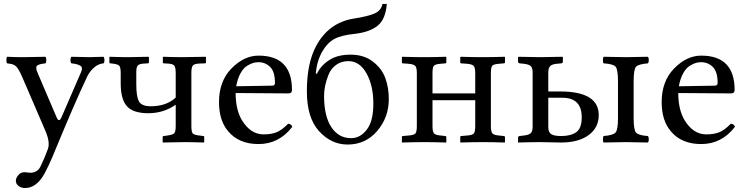

<svg xmlns="http://www.w3.org/2000/svg" viewBox="-20 -718 3772 970"><path d="M204.1 160.2Q164.1 231.9 106.9 231.9Q86.9 231.9 73.5 221.4Q60.1 210.9 60.1 194.8Q60.1 181.6 72.5 166.7Q85 151.9 104 151.9Q108.9 151.9 117.4 153.3Q126 154.8 132.8 154.8Q167 154.8 183.1 126Q207 77.1 222.2 34.2Q234.4 0 208 -60.1L94.7 -323.2Q80.1 -356.9 71 -370.6Q62 -384.3 50.5 -390.1Q39.1 -396 16.1 -397.9Q12.2 -401.9 12.2 -413.8Q12.2 -425.8 16.1 -431.2Q56.2 -429.2 97.2 -429.2Q136.2 -429.2 210 -431.2Q213.9 -426.3 213.9 -414.1Q213.9 -401.9 210 -397.9Q192.4 -396.5 182.4 -393.3Q172.4 -390.1 167.5 -386.5Q162.6 -382.8 163.3 -374.3Q164.1 -365.7 166.5 -359.1Q168.9 -352.5 174.8 -338.4Q176.3 -335 177.2 -333L266.1 -125Q269 -117.7 272.2 -114.3Q275.4 -110.8 278.3 -111.1Q281.2 -111.3 284.2 -114.5Q287.1 -117.7 290 -124L389.2 -353Q400.4 -377 385.7 -386Q371.1 -395 340.8 -397.9Q335.9 -401.9 335.9 -413.8Q335.9 -425.8 340.8 -431.2Q415 -429.2 432.1 -429.2Q453.1 -429.2 502.9 -431.2Q507.8 -426.3 507.8 -414.1Q507.8 -401.9 502.9 -397.9Q477.1 -396 455.6 -377Q434.1 -357.9 421.9 -334Q357.9 -200.2 245.1 74.2Q224.1 124 204.1 160.2Z M867.7 -349.1Q867.7 -377.9 860.1 -387Q852.5 -396 824.7 -397L808.6 -397.9Q802.7 -397.9 802.7 -402.8V-429.2L804.7 -431.2Q864.7 -429.2 902.8 -429.2L1019.5 -431.2L1020.5 -429.2V-402.8Q1020.5 -397.9 1015.6 -397.9L988.8 -397Q962.9 -396 954.8 -387.5Q946.8 -378.9 946.8 -349.1V-82Q946.8 -53.2 953.1 -44.7Q959.5 -36.1 988.8 -33.2L1006.8 -30.8Q1011.7 -30.8 1011.7 -25.9V0L1009.8 2Q948.7 0 909.7 0L803.7 2L801.8 0V-24.9Q801.8 -30.8 807.6 -30.8L824.7 -33.2Q853.5 -37.1 860.6 -45.2Q867.7 -53.2 867.7 -82V-189Q806.6 -146 729.5 -146Q653.3 -146 621.6 -180.9Q589.8 -215.8 589.8 -296.9V-350.1Q589.8 -377.9 582.3 -386Q574.7 -394 546.9 -397L537.6 -397.9Q532.7 -397.9 532.7 -402.8V-429.2L533.7 -431.2Q590.8 -429.2 626.5 -429.2L731.4 -431.2L732.4 -429.2V-403.8Q732.4 -397.9 726.6 -397.9L710.4 -397Q684.6 -396 676.5 -387.5Q668.5 -378.9 668.5 -355V-293Q668.5 -230 682.1 -205.6Q695.8 -181.2 741.7 -181.2Q820.8 -181.2 867.7 -225.1Z M1173.3 -282.2 1354.5 -285.2Q1369.6 -285.2 1369.1 -298.8Q1369.1 -356 1344.7 -379.9Q1320.3 -403.8 1286.1 -403.8Q1272.9 -403.8 1260.3 -400.4Q1247.6 -397 1229 -386Q1210.4 -375 1195.3 -348.1Q1180.2 -321.3 1173.3 -282.2ZM1435.5 -92.8Q1452.6 -91.8 1456.5 -77.1Q1389.6 9.8 1286.1 9.8Q1187 9.8 1133.3 -54.2Q1086.4 -108.4 1086.4 -202.1Q1086.4 -308.1 1149.9 -372.6Q1213.4 -437 1286.1 -437Q1455.1 -437 1455.1 -263.2Q1455.1 -246.1 1436.5 -246.1L1170.4 -248Q1170.4 -164.1 1202.1 -110.8Q1246.1 -39.1 1311.5 -39.1Q1353.5 -39.1 1380.1 -51Q1406.7 -63 1435.5 -92.8Z M1617.2 -234.9Q1617.2 -130.9 1654.1 -75.4Q1690.9 -20 1753.9 -20Q1799.8 -20 1833 -63Q1866.2 -106 1866.2 -193.8Q1866.2 -285.6 1831.5 -347.4Q1796.9 -409.2 1740.2 -409.2Q1704.1 -409.2 1678 -390.1Q1651.9 -371.1 1639.9 -341.1Q1627.9 -311 1622.6 -284.4Q1617.2 -257.8 1617.2 -234.9ZM1530.3 -256.8Q1530.3 -397 1576.2 -483.9Q1640.1 -604 1767.1 -624Q1838.9 -635.3 1872.6 -650.1Q1906.2 -665 1912.1 -698.2H1934.1Q1928.2 -620.1 1887.2 -587.6Q1846.2 -555.2 1771 -546.9Q1703.1 -540 1668.2 -520.5Q1633.3 -501 1608.9 -459Q1581.1 -411.1 1575.2 -347.2L1581.1 -345.2Q1600.1 -386.2 1642.6 -414.1Q1685.1 -441.9 1751 -441.9Q1817.9 -441.9 1863 -407.5Q1908.2 -373 1926.3 -324.5Q1944.3 -275.9 1944.3 -217.8Q1944.3 -125 1885.7 -56.4Q1827.1 12.2 1736.3 12.2Q1653.3 12.2 1591.8 -55.4Q1530.3 -123 1530.3 -256.8Z M2380.9 -81.1V-211.9H2165V-81.1Q2165 -52.2 2173.1 -43.7Q2181.2 -35.2 2208 -33.2L2229 -30.8Q2234.9 -30.8 2234.9 -24.9V0L2232.9 2Q2168.9 0 2124 0Q2075.2 0 2011.2 2L2010.3 0V-25.9Q2010.3 -30.8 2015.1 -30.8L2042 -33.2Q2070.8 -35.2 2078.4 -43.5Q2085.9 -51.8 2085.9 -81.1V-349.1Q2085.9 -377 2077.4 -385.5Q2068.8 -394 2042 -396L2015.1 -397.9Q2010.3 -397.9 2010.3 -402.8V-429.2L2012.2 -431.2Q2076.2 -429.2 2124 -429.2Q2169.9 -429.2 2233.9 -431.2L2234.9 -429.2V-403.8Q2234.9 -397.9 2229 -397.9L2208 -396Q2180.2 -394 2172.6 -386.5Q2165 -378.9 2165 -349.1V-246.1H2380.9V-349.1Q2380.9 -377 2372.6 -385.5Q2364.3 -394 2337.9 -396L2310.1 -397.9Q2305.2 -397.9 2305.2 -402.8V-429.2L2307.1 -431.2Q2371.1 -429.2 2419.9 -429.2Q2465.8 -429.2 2530.3 -431.2L2531.2 -429.2V-403.8Q2531.2 -397.9 2524.9 -397.9L2502.9 -396Q2475.1 -394 2467.5 -386.5Q2460 -378.9 2460 -349.1V-81.1Q2460 -52.2 2468 -43.7Q2476.1 -35.2 2502.9 -33.2L2524.9 -30.8Q2530.8 -30.8 2531.2 -24.9V0L2528.8 2Q2464.8 0 2419.9 0Q2370.1 0 2306.2 2L2305.2 0V-25.9Q2305.2 -30.8 2310.1 -30.8L2337.9 -33.2Q2366.7 -35.2 2373.8 -43.7Q2380.9 -52.2 2380.9 -81.1Z M3181.2 -307.1V-122.1Q3181.2 -62 3193.1 -48.1Q3205.1 -34.2 3252.9 -30.8Q3257.8 -25.9 3257.8 -13.9Q3257.8 -2 3252.9 2Q3167 0 3142.1 0Q3114.3 0 3029.8 2Q3025.9 -2 3025.9 -13.9Q3025.9 -25.9 3029.8 -30.8Q3077.6 -34.7 3089.8 -48.3Q3102.1 -62 3102.1 -122.1V-307.1Q3102.1 -367.2 3090.1 -381.1Q3078.1 -395 3029.8 -397.9Q3025.9 -401.9 3025.9 -413.8Q3025.9 -425.8 3029.8 -431.2Q3115.7 -429.2 3141.1 -429.2Q3168.9 -429.2 3252.9 -431.2Q3257.8 -426.3 3257.8 -414.1Q3257.8 -401.9 3252.9 -397.9Q3205.1 -394 3193.1 -380.6Q3181.2 -367.2 3181.2 -307.1ZM2918.9 -126Q2918.9 -224.1 2820.8 -224.1H2750V-76.2Q2750 -50.3 2764.4 -40.5Q2778.8 -30.8 2815.9 -30.8Q2863.8 -30.8 2891.4 -50.3Q2918.9 -69.8 2918.9 -126ZM2670.9 -78.1V-352.1Q2670.9 -374 2661.9 -383.5Q2652.8 -393.1 2625 -396L2605 -397.9Q2597.2 -399.9 2597.2 -407.2V-429.2L2599.1 -431.2Q2670.9 -429.2 2709 -429.2L2821.8 -431.2L2823.7 -429.2V-407.2Q2823.7 -398.4 2814.9 -397.9L2794.9 -396Q2769 -394 2759.5 -384Q2750 -374 2750 -352.1V-255.9H2810.1Q3004.9 -255.9 3004.9 -136.2Q3004.9 -73.2 2953.9 -35.6Q2902.8 2 2814.9 2Q2793.9 2 2762 1Q2730 0 2709 0Q2666.5 0 2599.1 2L2597.2 0V-22.9Q2597.2 -28.8 2605 -30.8L2625 -33.2Q2652.8 -36.1 2661.9 -45.7Q2670.9 -55.2 2670.9 -78.1Z M3409.7 -282.2 3590.8 -285.2Q3606 -285.2 3605.5 -298.8Q3605.5 -356 3581.1 -379.9Q3556.6 -403.8 3522.5 -403.8Q3509.3 -403.8 3496.6 -400.4Q3483.9 -397 3465.3 -386Q3446.8 -375 3431.6 -348.1Q3416.5 -321.3 3409.7 -282.2ZM3671.9 -92.8Q3689 -91.8 3692.9 -77.1Q3626 9.8 3522.5 9.8Q3423.3 9.8 3369.6 -54.2Q3322.8 -108.4 3322.8 -202.1Q3322.8 -308.1 3386.2 -372.6Q3449.7 -437 3522.5 -437Q3691.4 -437 3691.4 -263.2Q3691.4 -246.1 3672.9 -246.1L3406.7 -248Q3406.7 -164.1 3438.5 -110.8Q3482.4 -39.1 3547.9 -39.1Q3589.8 -39.1 3616.5 -51Q3643.1 -63 3671.9 -92.8Z"/></svg>

Font: Linux Libertine Capitals
Style: Small Caps
Weight: 400
Designer: Philipp H. Poll
Foundry: Philipp H. Poll
Version: Version 5.1.3